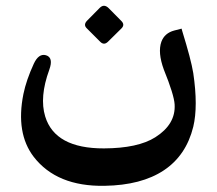

<svg xmlns="http://www.w3.org/2000/svg" viewBox="-20 -444 732 649"><path d="M633.3 -196.8Q649.9 -84.5 633.3 -15.6Q609.4 81.5 533.7 131.8Q458 182.1 333.5 184.1Q171.9 187 93.8 85.9Q32.7 5.9 59.1 -126Q68.8 -173.3 94.2 -228.5Q110.8 -264.2 135.3 -257.3Q161.6 -249.5 146.5 -208Q112.8 -115.7 132.8 -50.3Q166 58.1 331.5 57.6Q446.3 57.1 504.9 20Q574.2 -23.9 570.3 -90.8Q568.4 -123.5 533.7 -209Q512.7 -266.6 525.4 -302.7Q536.1 -332 568.8 -340.8L593.8 -347.2L596.2 -338.4Q610.8 -291 620.1 -255.9Q629.4 -220.7 633.3 -196.8ZM347 -416.8 390.2 -373.1Q402.9 -360.4 390.8 -348.2L344.8 -302.8Q331.5 -290 318.8 -302.8L273.4 -348.2Q260.6 -360.4 275 -374.8L317.1 -417.4Q331.5 -431.8 347 -416.8Z"/></svg>

Font: Gandom
Style: Bold
Weight: 700
Foundry: DejaVu fonts team - Redesigned by Saber Rastikerdar - Based on Samim Font
Version: Version 0.3